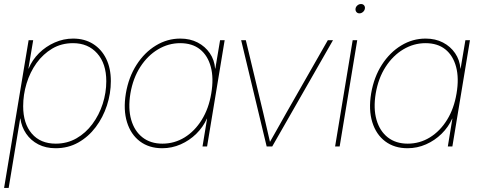

<svg xmlns="http://www.w3.org/2000/svg" viewBox="-25 -720 2360 944"><path d="M-4.9 204.1 115.7 -522.5H138.2L114.7 -382.8H115.7Q133.3 -425.3 166.7 -458.5Q200.2 -491.7 243.9 -511Q287.6 -530.3 334.5 -530.3Q390.6 -530.3 432.4 -504.2Q474.1 -478 497.1 -431.2Q520 -384.3 520 -321.3Q520 -260.3 500.7 -201.4Q481.4 -142.6 445.6 -95Q409.7 -47.4 359.9 -19.3Q310.1 8.8 248.5 8.8Q200.2 8.8 163.3 -10.3Q126.5 -29.3 103.8 -62.5Q81.1 -95.7 75.2 -137.2H74.2L17.6 204.1ZM249 -13.7Q305.2 -13.7 350.8 -39.8Q396.5 -65.9 429.4 -110.4Q462.4 -154.8 480 -209.5Q497.6 -264.2 497.6 -320.8Q497.6 -407.2 452.9 -457.5Q408.2 -507.8 334 -507.8Q276.9 -507.8 231.7 -481Q186.5 -454.1 154.5 -409.7Q122.6 -365.2 105.7 -309.8Q88.9 -254.4 88.9 -197.8Q88.9 -112.8 131.3 -63.2Q173.8 -13.7 249 -13.7Z M772.5 8.8Q708 8.8 663.1 -24.9Q618.2 -58.6 599.4 -119.4Q580.6 -180.2 593.8 -260.7Q607.4 -340.8 646.5 -401.6Q685.5 -462.4 741.5 -496.3Q797.4 -530.3 861.3 -530.3Q909.7 -530.3 946.8 -511Q983.9 -491.7 1006.6 -458.5Q1029.3 -425.3 1032.7 -382.8H1033.7L1057.1 -522.5H1079.6L993.2 0H970.7L993.2 -136.7H992.2Q973.6 -95.2 940.2 -62.3Q906.7 -29.3 863.5 -10.3Q820.3 8.8 772.5 8.8ZM773.4 -13.7Q832.5 -13.7 882.6 -44.4Q932.6 -75.2 967 -130.9Q1001.5 -186.5 1013.7 -260.7Q1026.4 -335.4 1011.5 -391.1Q996.6 -446.8 958.5 -477.3Q920.4 -507.8 860.8 -507.8Q803.2 -507.8 752 -477.3Q700.7 -446.8 664.8 -391.1Q628.9 -335.4 616.2 -260.7Q604 -186.5 620.1 -130.9Q636.2 -75.2 675.8 -44.4Q715.3 -13.7 773.4 -13.7Z M1286.1 0 1160.6 -522.5H1183.6L1269.5 -164.1Q1278.3 -127 1286.9 -89.4Q1295.4 -51.8 1304.2 -14.6H1297.9Q1319.3 -51.8 1340.3 -89.4Q1361.3 -127 1382.3 -164.1L1586.9 -522.5H1612.3L1313.5 0Z M1622.6 0 1709 -522.5H1731.4L1645 0ZM1742.2 -654.3Q1732.9 -654.3 1727.3 -661.1Q1721.7 -668 1723.1 -677.7Q1724.6 -687 1732.4 -693.6Q1740.2 -700.2 1750 -700.2Q1759.8 -700.2 1765.1 -693.6Q1770.5 -687 1769 -677.7Q1767.6 -668 1759.5 -661.1Q1751.5 -654.3 1742.2 -654.3Z M1978.5 8.8Q1914.1 8.8 1869.1 -24.9Q1824.2 -58.6 1805.4 -119.4Q1786.6 -180.2 1799.8 -260.7Q1813.5 -340.8 1852.5 -401.6Q1891.6 -462.4 1947.5 -496.3Q2003.4 -530.3 2067.4 -530.3Q2115.7 -530.3 2152.8 -511Q2189.9 -491.7 2212.6 -458.5Q2235.4 -425.3 2238.8 -382.8H2239.7L2263.2 -522.5H2285.6L2199.2 0H2176.8L2199.2 -136.7H2198.2Q2179.7 -95.2 2146.2 -62.3Q2112.8 -29.3 2069.6 -10.3Q2026.4 8.8 1978.5 8.8ZM1979.5 -13.7Q2038.6 -13.7 2088.6 -44.4Q2138.7 -75.2 2173.1 -130.9Q2207.5 -186.5 2219.7 -260.7Q2232.4 -335.4 2217.5 -391.1Q2202.6 -446.8 2164.6 -477.3Q2126.5 -507.8 2066.9 -507.8Q2009.3 -507.8 1958 -477.3Q1906.7 -446.8 1870.8 -391.1Q1835 -335.4 1822.3 -260.7Q1810.1 -186.5 1826.2 -130.9Q1842.3 -75.2 1881.8 -44.4Q1921.4 -13.7 1979.5 -13.7Z"/></svg>

Font: Inter 28pt Thin
Style: Italic
Weight: 250
Italic angle: -9.3988°
Designer: Rasmus Andersson
Foundry: rsms
Version: Version 4.001;git-66647c0bb